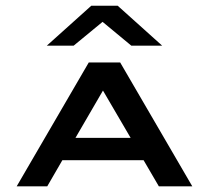

<svg xmlns="http://www.w3.org/2000/svg" viewBox="-20 -661 741 681"><path d="M445.8 -499 343.8 -583.5 241.2 -499H146L303.7 -640.6H397.5L555.2 -499ZM406.2 -439.5 662.1 0H543.5L489.3 -92.8H201.2L147.5 0H39.1L294.9 -439.5ZM247.6 -171.9H443.4L345.2 -339.8Z"/></svg>

Font: Squarish Sans CT
Style: RegularSC
Weight: 400
Version: Version 0.9